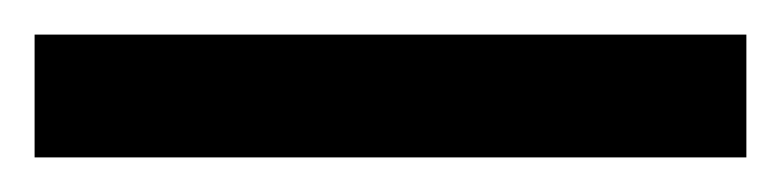

<svg xmlns="http://www.w3.org/2000/svg" viewBox="-20 59 452 111"><path d="M0 79H411.5V150H0Z"/></svg>

Font: Newsreader 9pt Medium
Style: Regular
Weight: 500
Designer: Hugues Gentile
Foundry: Production Type
Version: Version 1.003